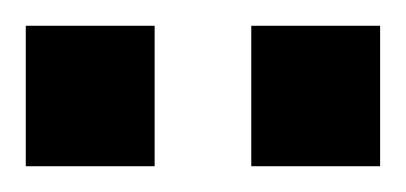

<svg xmlns="http://www.w3.org/2000/svg" viewBox="-21 -743 315 149"><path d="M174 -614V-723H274V-614ZM-1 -614V-723H99V-614Z"/></svg>

Font: AXENEO7
Style: Regular
Weight: 400
Designer: Hector Gatti, Simon Guibord
Foundry: Omnibus-Type, Jean-Christophe Thérien
Version: Version 1.000